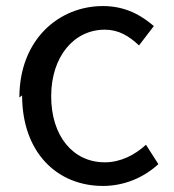

<svg xmlns="http://www.w3.org/2000/svg" viewBox="-20 -574 574 634"><path d="M53 -259C53 -70 169 40 320 40C388 40 453 14 503 -32L462 -96C426 -63 379 -38 326 -38C221 -38 149 -125 149 -256C149 -387 224 -476 326 -476C372 -476 406 -455 439 -424L488 -488C447 -523 395 -554 320 -554C174 -554 44 -443 44 -252Z"/></svg>

Font: GenEiGothic-pro-Regular
Style: Regular
Weight: 400
Designer: Ryoko NISHIZUKA (kana & ideographs); Paul D. Hunt (Latin, Greek & Cyrillic); Wenlong ZHANG (bopomofo); Sandoll Communica
Foundry: Adobe Systems Incorporated; o_tamon
Version: Version 1.000.140830